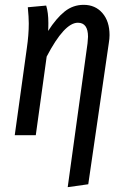

<svg xmlns="http://www.w3.org/2000/svg" viewBox="-20 -559 521 794"><path d="M342 -380Q344 -400 344 -407Q344 -465 302 -465Q246 -465 173 -325L128 0H41L91 -360Q99 -415 99 -462Q99 -487 95 -529L171 -536Q180 -507 180 -464Q180 -443 179 -431Q213 -484 247.5 -511.5Q282 -539 326 -539Q374 -539 403.5 -505Q433 -471 433 -414Q433 -399 430 -381L345 203L260 215Z"/></svg>

Font: Fira Sans Extra Condensed
Style: Italic
Weight: 400
Width: 3
Italic angle: -8°
Designer: Carrois Corporate & Edenspiekermann AG
Foundry: Carrois Corporate GbR & Edenspiekermann AG
Version: Version 4.203